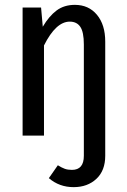

<svg xmlns="http://www.w3.org/2000/svg" viewBox="-20 -558 522 790"><path d="M413 -387V83Q413 144 376.5 178Q340 212 283 212Q224 212 181 175L218 122Q234 132 246.5 136.5Q259 141 276 141Q325 141 325 83V-375Q325 -426 310.5 -447.5Q296 -469 267 -469Q210 -469 161 -371V0H73V-527H149L156 -448Q182 -492 213 -515Q244 -538 288 -538Q345 -538 379 -497Q413 -456 413 -387Z"/></svg>

Font: Fira Sans Compressed
Style: Regular
Weight: 400
Width: 1
Designer: bBox Type GmbH & Carrois Corporate GbR & Edenspiekermann AG
Foundry: bBox Type GmbH & Carrois Corporate GbR & Edenspiekermann AG
Version: Version 4.301